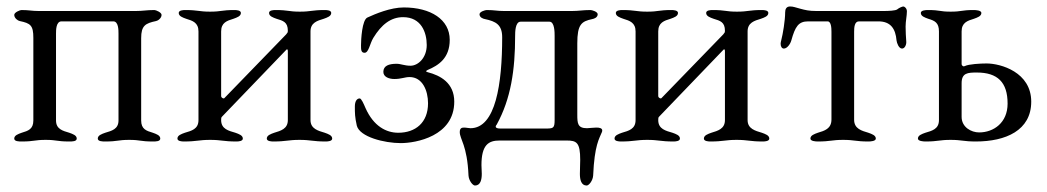

<svg xmlns="http://www.w3.org/2000/svg" viewBox="-20 -434 3235 593"><path d="M47 3C86 3 86 -2 121 -2C156 -2 155 3 194 3C203 3 217 3 217 -6C217 -16 205 -20 194 -24C174 -30 153 -35 153 -62V-330C153 -341 153 -368 170 -368H330C346 -368 346 -341 346 -330V-62C346 -35 325 -30 305 -24C294 -20 282 -16 282 -6C282 3 297 3 305 3C344 3 344 -2 379 -2C414 -2 413 3 452 3C461 3 475 3 475 -6C475 -16 463 -20 452 -24C432 -30 416 -35 416 -62V-316C416 -355 429 -362 462 -369C468 -370 479 -378 479 -388C479 -396 461 -403 457 -403C432 -403 422 -400 399 -400H100C77 -400 71 -403 46 -403C42 -403 24 -396 24 -388C24 -378 35 -370 41 -369C74 -362 83 -356 83 -317V-62C83 -35 67 -30 47 -24C36 -20 24 -16 24 -6C24 3 39 3 47 3Z M548 3C588 3 594 -2 629 -2C664 -2 670 3 710 3C717 3 730 2 730 -6C730 -16 718 -20 707 -24C687 -30 663 -35 663 -63C663 -69 663 -71 666 -74L865 -281C867 -283 869 -281 869 -276V-63C869 -36 847 -30 827 -24C816 -20 804 -16 804 -6C804 2 817 3 824 3C864 3 870 -2 905 -2C940 -2 946 3 986 3C993 3 1006 2 1006 -6C1006 -16 994 -20 983 -24C963 -30 939 -36 939 -63V-337C939 -364 960 -370 980 -376C991 -380 1003 -384 1003 -394C1003 -402 991 -403 983 -403C943 -403 941 -398 906 -398C871 -398 871 -403 831 -403C823 -403 811 -402 811 -394C811 -384 823 -380 834 -376C854 -370 869 -366 869 -339C869 -332 867 -333 864 -328L673 -131C673 -131 672 -130 671 -130C668 -130 663 -133 663 -137V-337C663 -364 681 -370 701 -376C712 -380 724 -384 724 -394C724 -402 711 -403 704 -403C664 -403 664 -398 629 -398C594 -398 592 -403 552 -403C545 -403 532 -402 532 -394C532 -384 544 -380 555 -376C575 -370 593 -364 593 -337V-63C593 -35 571 -30 551 -24C540 -20 528 -16 528 -6C528 2 541 3 548 3Z M1218 8C1264 8 1383 -13 1383 -120C1383 -178 1340 -201 1301 -211C1294 -213 1295 -215 1301 -218C1334 -232 1369 -254 1369 -311C1369 -374 1310 -411 1227 -411C1186 -411 1139 -391 1115 -380C1098 -373 1095 -311 1095 -294C1095 -281 1095 -271 1106 -271C1119 -271 1122 -299 1133 -317C1158 -358 1187 -381 1225 -381C1281 -381 1298 -334 1298 -295C1298 -255 1271 -231 1248 -231C1229 -231 1218 -237 1205 -237C1181 -237 1164 -231 1164 -212C1164 -196 1182 -190 1198 -190C1220 -190 1230 -196 1245 -196C1285 -196 1302 -154 1302 -115C1302 -55 1263 -24 1210 -24C1173 -24 1134 -44 1109 -100C1103 -114 1096 -130 1091 -130C1082 -130 1076 -121 1076 -105C1076 -84 1076 -73 1082 -46C1091 -11 1167 8 1218 8Z M1447 139C1464 139 1468 121 1468 103C1468 93 1467 85 1467 76C1467 13 1489 0 1523 0H1730C1761 0 1772 6 1772 60C1772 73 1771 88 1771 103C1771 121 1775 139 1792 139C1799 139 1811 124 1812 108C1816 14 1831 -6 1839 -26C1840 -28 1840 -30 1840 -31C1840 -38 1832 -40 1822 -40C1812 -40 1799 -38 1793 -38C1764 -38 1763 -53 1763 -80V-300C1763 -359 1776 -368 1809 -375C1815 -376 1826 -380 1826 -390C1826 -398 1808 -403 1804 -403C1779 -403 1769 -400 1746 -400H1537C1514 -400 1508 -403 1483 -403C1479 -403 1461 -398 1461 -390C1461 -380 1472 -376 1478 -375C1511 -368 1531 -358 1531 -319C1531 -175 1511 -38 1433 -38C1428 -38 1420 -40 1413 -40C1406 -40 1400 -38 1400 -26C1400 -4 1423 14 1427 108C1428 124 1440 139 1447 139ZM1525 -37C1514 -37 1511 -40 1511 -43C1511 -46 1514 -49 1514 -49C1558 -129 1571 -218 1571 -323C1571 -334 1571 -367 1588 -367H1677C1693 -367 1693 -334 1693 -323V-64C1693 -37 1689 -37 1662 -37Z M1898 3C1938 3 1944 -2 1979 -2C2014 -2 2020 3 2060 3C2067 3 2080 2 2080 -6C2080 -16 2068 -20 2057 -24C2037 -30 2013 -35 2013 -63C2013 -69 2013 -71 2016 -74L2215 -281C2217 -283 2219 -281 2219 -276V-63C2219 -36 2197 -30 2177 -24C2166 -20 2154 -16 2154 -6C2154 2 2167 3 2174 3C2214 3 2220 -2 2255 -2C2290 -2 2296 3 2336 3C2343 3 2356 2 2356 -6C2356 -16 2344 -20 2333 -24C2313 -30 2289 -36 2289 -63V-337C2289 -364 2310 -370 2330 -376C2341 -380 2353 -384 2353 -394C2353 -402 2341 -403 2333 -403C2293 -403 2291 -398 2256 -398C2221 -398 2221 -403 2181 -403C2173 -403 2161 -402 2161 -394C2161 -384 2173 -380 2184 -376C2204 -370 2219 -366 2219 -339C2219 -332 2217 -333 2214 -328L2023 -131C2023 -131 2022 -130 2021 -130C2018 -130 2013 -133 2013 -137V-337C2013 -364 2031 -370 2051 -376C2062 -380 2074 -384 2074 -394C2074 -402 2061 -403 2054 -403C2014 -403 2014 -398 1979 -398C1944 -398 1942 -403 1902 -403C1895 -403 1882 -402 1882 -394C1882 -384 1894 -380 1905 -376C1925 -370 1943 -364 1943 -337V-63C1943 -35 1921 -30 1901 -24C1890 -20 1878 -16 1878 -6C1878 2 1891 3 1898 3Z M2391 -299C2391 -290 2395 -284 2401 -284C2411 -284 2421 -298 2424 -309C2436 -352 2446 -368 2476 -368H2536C2547 -368 2548 -348 2548 -336V-65C2548 -36 2526 -30 2506 -24C2495 -20 2483 -16 2483 -6C2483 2 2499 3 2506 3C2545 3 2549 -2 2584 -2C2619 -2 2623 3 2662 3C2669 3 2685 2 2685 -6C2685 -16 2673 -20 2662 -24C2642 -30 2618 -36 2618 -64V-336C2618 -349 2619 -368 2633 -368H2693C2731 -368 2746 -345 2749 -309C2750 -301 2756 -284 2766 -284C2775 -284 2780 -297 2779 -306C2778 -320 2777 -336 2777 -352C2777 -369 2781 -385 2781 -399C2781 -408 2774 -414 2770 -414C2767 -414 2757 -410 2751 -405C2746 -401 2725 -400 2708 -400H2502C2478 -400 2467 -403 2452 -407C2436 -411 2431 -414 2420 -414C2409 -414 2405 -406 2405 -396C2405 -371 2398 -329 2393 -310C2392 -306 2391 -302 2391 -299Z M2815 -6C2815 2 2832 3 2839 3C2877 3 2881 -2 2916 -2C2951 -2 2955 3 2994 3C3086 3 3165 -31 3165 -120C3165 -211 3071 -238 3027 -238C3008 -238 2972 -236 2960 -230C2959 -230 2958 -229 2957 -229C2954 -229 2950 -232 2950 -236V-337C2950 -364 2968 -370 2988 -376C2999 -380 3011 -384 3011 -394C3011 -402 2994 -403 2987 -403C2949 -403 2951 -398 2916 -398C2881 -398 2885 -403 2846 -403C2838 -403 2824 -402 2824 -394C2824 -384 2836 -380 2847 -376C2867 -370 2880 -364 2880 -337V-63C2880 -35 2858 -30 2838 -24C2827 -20 2815 -16 2815 -6ZM2950 -177C2950 -209 2969 -210 2997 -210C3061 -210 3092 -180 3092 -114C3092 -55 3049 -25 3004 -25C2980 -25 2950 -41 2950 -73Z"/></svg>

Font: EB Garamond
Style: Regular
Weight: 400
Designer: Georg Duffner and Octavio Pardo
Foundry: Georg Duffner
Version: Version 1.000;PS 001.000;hotconv 1.0.88;makeotf.lib2.5.64775